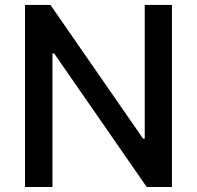

<svg xmlns="http://www.w3.org/2000/svg" viewBox="-20 -747 787 767"><path d="M666.9 -727.3V0H566.1L196.4 -533.4H189.6V0H79.9V-727.3H181.5L551.5 -193.2H558.2V-727.3Z"/></svg>

Font: InterMG Medium
Style: Regular
Weight: 500
Designer: Rasmus Andersson
Foundry: rsms
Version: Version 3.019;December 26, 2023;FontCreator 15.0.0.2955 64-b